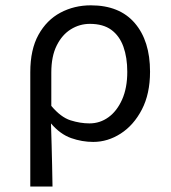

<svg xmlns="http://www.w3.org/2000/svg" viewBox="-20 -518 640 717"><path d="M93.1 178.5V-248.2Q93.1 -332.9 123.7 -388.1Q154.3 -443.3 205.7 -470.7Q257.2 -498.1 319.1 -498.1Q426.4 -498.1 483.3 -431.8Q540.3 -365.5 540.3 -250.4Q540.3 -167.6 509.8 -109Q479.3 -50.4 430.8 -19.2Q382.3 12 328.3 12Q286.3 12 245.7 -2.3Q205.1 -16.6 170.4 -57Q171.8 -13.4 172.8 24.1Q173.9 61.5 174.6 98.6Q175.3 135.7 176.1 178.5ZM314.1 -57.2Q353.4 -57.2 385.2 -80.3Q416.9 -103.3 436.1 -146.5Q455.3 -189.7 455.3 -249.7Q455.3 -303.3 440.8 -343.7Q426.3 -384 395.8 -406.5Q365.2 -428.9 315.6 -428.9Q277.3 -428.9 244.6 -408.6Q211.9 -388.4 191.8 -348.1Q171.6 -307.9 171.6 -246.9V-122.6Q207.1 -80.2 243.3 -68.7Q279.6 -57.2 314.1 -57.2Z"/></svg>

Font: Source Code Pro ExtraLight
Style: Regular
Weight: 200
Monospace: yes
Designer: Paul D. Hunt, Teo Tuominen
Foundry: Adobe
Version: Version 1.026;hotconv 1.1.0;makeotfexe 2.6.0